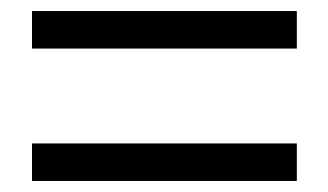

<svg xmlns="http://www.w3.org/2000/svg" viewBox="-20 -543 595 348"><path d="M38 -455H518V-523H38ZM38 -215H518V-283H38Z"/></svg>

Font: Source Han Sans JP
Style: Regular
Weight: 400
Designer: Ryoko NISHIZUKA 西塚涼子 (kana, bopomofo & ideographs); Paul D. Hunt (Latin, Greek & Cyrillic); Sandoll Communications 산돌커뮤니
Foundry: Adobe
Version: Version 2.004;hotconv 1.0.118;makeotfexe 2.5.65603